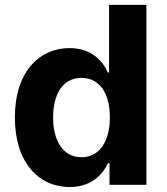

<svg xmlns="http://www.w3.org/2000/svg" viewBox="-20 -747 675 776"><path d="M261.4 8.9C349.4 8.9 395.2 -41.9 416.2 -87.4H422.6V0H571.7V-727.3H420.8V-453.8H416.2C396 -498.2 352.3 -552.6 261 -552.6C141.3 -552.6 40.1 -459.5 40.1 -272C40.1 -89.5 137.1 8.9 261.4 8.9ZM194.6 -272.7C194.6 -367.2 234.4 -432.2 309.3 -432.2C382.8 -432.2 424 -370 424 -272.7C424 -175.4 382.1 -111.5 309.3 -111.5C235.1 -111.5 194.6 -177.6 194.6 -272.7Z"/></svg>

Font: Magic Ui Pro
Style: Bold
Weight: 700
Designer: Stefan Endress, Andreas Faust
Version: Version 1.000;FEAKit 1.0